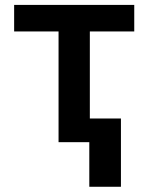

<svg xmlns="http://www.w3.org/2000/svg" viewBox="-20 -565 590 763"><path d="M337 0H212.7V-440H36.2V-545.5H513.5V-440H337ZM460.6 177.2H334.9V-94.1H460.6Z"/></svg>

Font: Linik Sans SemiBold
Style: Regular
Weight: 600
Designer: Rasmus Andersson (font), Cristiano Sobral (main changes)
Foundry: rsms
Version: Version 3.018;June 1, 2022;FontCreator 14.0.0.2814 64-bit; t